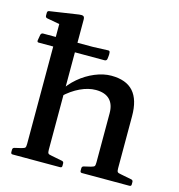

<svg xmlns="http://www.w3.org/2000/svg" viewBox="-111 -853 886 950"><g transform="rotate(15 332.0 -377.5)"><path d="M95 0V-568H206V0ZM450 -321Q450 -367 426 -391Q402 -415 355 -415Q317 -415 275.5 -395.5Q234 -376 196 -340L186 -364Q210 -404 247 -435.5Q284 -467 327.5 -485Q371 -503 411 -503Q487 -503 524 -461.5Q561 -420 561 -336V0H450ZM39 0Q30 0 30 -10V-22Q30 -32 40 -34L74 -42Q89 -46 92 -50.5Q95 -55 95 -70V-180H206V-69Q206 -55 209.5 -50.5Q213 -46 227 -44L283 -33Q292 -31 292 -22V-9Q292 0 282 0ZM95 -567V-714L113 -680L30 -695Q21 -697 21 -707V-721Q21 -731 31 -732L178 -754Q193 -756 199.5 -752.5Q206 -749 206 -735V-567ZM394 0Q385 0 385 -10V-22Q385 -32 395 -34L429 -42Q444 -46 447 -50.5Q450 -55 450 -70V-180H561V-69Q561 -55 564.5 -50.5Q568 -46 582 -44L638 -33Q647 -31 647 -22V-9Q647 0 637 0ZM20 -568Q12 -568 13 -578L18 -607Q21 -617 30 -617H284L363 -620Q372 -620 372 -610Q373 -602 372 -593.5Q371 -585 370 -577Q367 -568 358 -568Z"/></g></svg>

Font: Hahmlet Medium
Style: Regular
Weight: 500
Version: Version 1.002